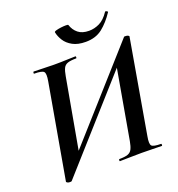

<svg xmlns="http://www.w3.org/2000/svg" viewBox="-145 -922 978 1055"><g transform="rotate(-20 344.5 -394.5)"><path d="M80 14Q75 14 69 10.5Q63 7 64 4L161 -547Q169 -591 158.5 -602Q148 -613 103 -613Q100 -613 101 -619Q102 -625 104 -625Q128 -625 159.5 -623.5Q191 -622 223 -622Q266 -622 296.5 -623.5Q327 -625 349 -625Q351 -625 351 -619Q351 -613 349 -613Q316 -613 298.5 -607Q281 -601 273.5 -585Q266 -569 261 -540L182 -99L151 -90L636 -634Q638 -636 642 -635.5Q646 -635 650 -635Q655 -635 661 -631.5Q667 -628 665 -625L570 -77Q562 -34 572 -23Q582 -12 627 -12Q629 -12 629 -6Q629 0 627 0Q603 0 571.5 -1Q540 -2 508 -2Q465 -2 434.5 -1Q404 0 381 0Q379 0 379.5 -6Q380 -12 382 -12Q415 -12 432 -18Q449 -24 457 -40Q465 -56 470 -84L547 -522L579 -531L94 13Q92 14 88.5 14Q85 14 80 14ZM430 -680Q384 -680 354 -696.5Q324 -713 308.5 -737.5Q293 -762 288 -787Q287 -792 299.5 -795.5Q312 -799 328 -801Q344 -803 357 -803Q370 -803 371 -800Q381 -769 404.5 -750Q428 -731 468 -731Q499 -731 529 -745.5Q559 -760 585 -799Q588 -803 595 -799Q602 -795 600 -792Q567 -742 528 -711Q489 -680 430 -680Z"/></g></svg>

Font: Cormorant Garamond Light
Style: Italic
Weight: 300
Italic angle: -10°
Designer: Christian Thalmann (Catharsis Fonts)
Foundry: Catharsis Fonts
Version: Version 4.001